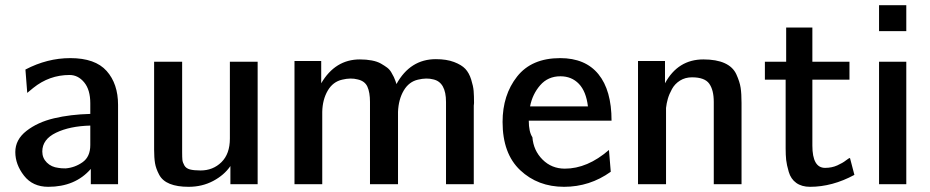

<svg xmlns="http://www.w3.org/2000/svg" viewBox="-20 -710 3583 740"><path d="M328 -271V-312Q328 -364 304.5 -392.5Q281 -421 248 -421Q170 -421 108 -371L85 -352L78 -442Q162 -486 251 -486Q347 -486 391 -436.5Q435 -387 435 -306V0H330V-59Q270 10 166 10Q106 10 72.5 -33Q39 -76 39 -124Q39 -172 82 -205.5Q125 -239 188 -254Q251 -269 328 -271ZM143 -126Q143 -101 160.5 -83.5Q178 -66 205 -63Q214 -61 233 -61Q269 -64 298.5 -85Q328 -106 328 -151V-226Q249 -224 196 -198.5Q143 -173 143 -126Z M574 -133V-472H682V-124Q682 -103 683 -93.5Q684 -84 690.5 -72.5Q697 -61 712 -57Q727 -53 753 -53Q801 -53 833.5 -85Q866 -117 866 -176V-472H973V0H868V-70Q844 -35 801.5 -12.5Q759 10 707 10Q663 10 634.5 -1.5Q606 -13 593.5 -36.5Q581 -60 577.5 -81Q574 -102 574 -133Z M1115 0V-475H1218V-389Q1272 -481 1367 -481Q1392 -481 1413 -477Q1434 -473 1448 -465Q1462 -457 1472 -449.5Q1482 -442 1488.5 -430.5Q1495 -419 1498 -413Q1501 -407 1504.5 -397Q1508 -387 1508 -386Q1561 -482 1660 -482Q1701 -482 1730 -471Q1759 -460 1773.5 -444.5Q1788 -429 1796 -403.5Q1804 -378 1805.5 -359.5Q1807 -341 1807 -313Q1807 -311 1806.5 -307.5Q1806 -304 1806 -303V0H1699V-317Q1699 -393 1650 -404Q1624 -411 1591 -403Q1556 -395 1536 -361Q1516 -327 1514 -279V0H1406V-317Q1406 -354 1396 -376Q1386 -398 1358 -404Q1332 -411 1299 -403Q1263 -395 1243 -360.5Q1223 -326 1222 -279V-275V0Z M1917 -240Q1917 -344 1973 -415Q2029 -486 2139 -486Q2236 -486 2286.5 -424Q2337 -362 2337 -245H2018Q2018 -202 2032 -181Q2036 -130 2071 -95Q2106 -60 2157 -60Q2244 -60 2327 -132L2334 -48Q2253 10 2154 10Q2053 10 1985 -54Q1917 -118 1917 -240ZM2023 -300H2246Q2239 -358 2211 -387Q2183 -416 2140 -416Q2092 -416 2062 -381.5Q2032 -347 2023 -300Z M2439 0V-475H2543V-389Q2593 -481 2691 -481Q2741 -481 2773 -466.5Q2805 -452 2818 -423.5Q2831 -395 2834.5 -372Q2838 -349 2838 -313V-308V0H2731V-317Q2731 -363 2713.5 -387.5Q2696 -412 2647 -412Q2621 -412 2601 -399.5Q2581 -387 2570 -367Q2559 -347 2554 -329.5Q2549 -312 2547 -294V-275V0Z M2928 -403V-472H3010V-604H3111V-472H3254V-403H3111V-149Q3111 -63 3160 -63Q3186 -63 3207 -72.5Q3228 -82 3240 -91.5Q3252 -101 3256 -101L3273 -36Q3188 10 3102 10Q3070 10 3049 -5Q3028 -20 3020 -47.5Q3012 -75 3010 -93.5Q3008 -112 3008 -138V-403Z M3368 0V-472H3473V0ZM3368 -590V-690H3473V-590Z"/></svg>

Font: Coval
Style: Medium
Weight: 500
Foundry: Context Ltd
Version: Version 001.000